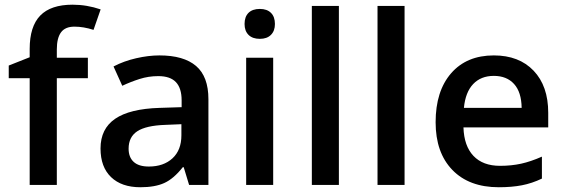

<svg xmlns="http://www.w3.org/2000/svg" viewBox="-20 -785 2395 815"><path d="M353 -453.1H221.2V0H106V-453.1H17.1V-506.8L106 -542V-577.1Q106 -672.9 150.9 -719Q195.8 -765.1 288.1 -765.1Q348.6 -765.1 407.2 -745.1L377 -658.2Q334.5 -671.9 295.9 -671.9Q256.8 -671.9 239 -647.7Q221.2 -623.5 221.2 -575.2V-540H353Z M782.7 0 759.8 -75.2H755.9Q716.8 -25.9 677.2 -8.1Q637.7 9.8 575.7 9.8Q496.1 9.8 451.4 -33.2Q406.7 -76.2 406.7 -154.8Q406.7 -238.3 468.8 -280.8Q530.8 -323.2 657.7 -327.1L751 -330.1V-358.9Q751 -410.6 726.8 -436.3Q702.6 -461.9 651.9 -461.9Q610.4 -461.9 572.3 -449.7Q534.2 -437.5 499 -420.9L461.9 -502.9Q505.9 -525.9 558.1 -537.8Q610.4 -549.8 656.7 -549.8Q759.8 -549.8 812.3 -504.9Q864.7 -460 864.7 -363.8V0ZM611.8 -78.1Q674.3 -78.1 712.2 -113Q750 -147.9 750 -210.9V-257.8L680.7 -254.9Q599.6 -252 562.7 -227.8Q525.9 -203.6 525.9 -153.8Q525.9 -117.7 547.4 -97.9Q568.8 -78.1 611.8 -78.1Z M1139.6 0H1024.9V-540H1139.6ZM1018.1 -683.1Q1018.1 -713.9 1034.9 -730.5Q1051.8 -747.1 1083 -747.1Q1113.3 -747.1 1130.1 -730.5Q1147 -713.9 1147 -683.1Q1147 -653.8 1130.1 -637Q1113.3 -620.1 1083 -620.1Q1051.8 -620.1 1034.9 -637Q1018.1 -653.8 1018.1 -683.1Z M1418.5 0H1303.7V-759.8H1418.5Z M1697.3 0H1582.5V-759.8H1697.3Z M2097.2 9.8Q1971.2 9.8 1900.1 -63.7Q1829.1 -137.2 1829.1 -266.1Q1829.1 -398.4 1895 -474.1Q1960.9 -549.8 2076.2 -549.8Q2183.1 -549.8 2245.1 -484.9Q2307.1 -419.9 2307.1 -306.2V-244.1H1947.3Q1949.7 -165.5 1989.7 -123.3Q2029.8 -81.1 2102.5 -81.1Q2150.4 -81.1 2191.7 -90.1Q2232.9 -99.1 2280.3 -120.1V-26.9Q2238.3 -6.8 2195.3 1.5Q2152.3 9.8 2097.2 9.8ZM2076.2 -462.9Q2021.5 -462.9 1988.5 -428.2Q1955.6 -393.6 1949.2 -327.1H2194.3Q2193.4 -394 2162.1 -428.5Q2130.9 -462.9 2076.2 -462.9Z"/></svg>

Font: f0_41667          
Style: Regular
Weight: 600
Foundry: Ascender Corporation
Version: Version 1.10